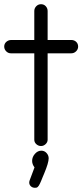

<svg xmlns="http://www.w3.org/2000/svg" viewBox="-59 -683 389 907"><path d="M134.8 6.8Q122.1 6.8 112.5 -2Q103 -10.7 103 -22.9V-431.2H-7.8Q-20.5 -431.2 -29.8 -440.7Q-39.1 -450.2 -39.1 -462.9Q-39.1 -476.6 -29.1 -485.4Q-19 -494.1 -5.9 -494.1H103V-630.9Q103 -644 112.3 -653.6Q121.6 -663.1 134.8 -663.1Q148.4 -663.1 157.2 -653.6Q166 -644 166 -630.9V-494.1H277.8Q291.5 -494.1 300.8 -485.4Q310.1 -476.6 310.1 -462.9Q310.1 -450.2 300.5 -440.7Q291 -431.2 277.8 -431.2H166V-22.9Q166 -11.2 156.5 -2.2Q147 6.8 134.8 6.8ZM106 204.1Q94.7 204.1 86.9 197Q79.1 189.9 79.1 179.2Q79.1 174.8 81.1 168.9L104 107.9Q92.8 92.8 92.8 77.1Q92.8 58.6 106 43.7Q119.1 28.8 136.2 28.8Q150.9 28.8 160.9 39.8Q170.9 50.8 170.9 64.9Q170.9 85.9 149.9 136.2Q146 145 141.6 156Q137.2 167 135 172.4Q132.8 177.7 129.6 184.3Q126.5 190.9 124.5 193.8Q122.6 196.8 119.6 199.7Q116.7 202.6 113.5 203.4Q110.4 204.1 106 204.1Z"/></svg>

Font: Comic Neue
Style: Regular
Weight: 400
Designer: Craig Rozynski
Foundry: Craig Rozynski
Version: Version 2.003;hotconv 1.0.109;makeotfexe 2.5.65596